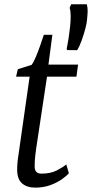

<svg xmlns="http://www.w3.org/2000/svg" viewBox="-20 -848 421 878"><path d="M145.5 -169.5Q143 -152 141.5 -138.8Q140 -125.5 139.2 -113Q138.5 -100.5 138.5 -85.5Q138.5 -70.5 146.2 -62.2Q154 -54 169.5 -54Q212 -54 240.5 -69Q269 -84 283 -96L295 -56Q284 -43 261.8 -27.5Q239.5 -12 209 -1Q178.5 10 141 10Q103 10 80.8 -9.5Q58.5 -29 58.5 -71.5Q58.5 -78.5 58.8 -86.2Q59 -94 59.8 -103Q60.5 -112 61.8 -121.2Q63 -130.5 64.5 -140L115.5 -497.5H53.5L61.5 -531.5L125 -551.5Q133.5 -563 144 -588Q154.5 -613 164.2 -640.8Q174 -668.5 180.5 -689H219.5L201.5 -552.5H337L329.5 -497.5H195ZM333 -618.5 287 -619 285 -625Q289.5 -646 293.5 -671.8Q297.5 -697.5 300.5 -725.5Q303.5 -754 303.2 -776.2Q303 -798.5 298.5 -812L305.5 -828.5H377Q381 -813.5 380.8 -797.5Q380.5 -781.5 378 -757.5Q377 -742.5 370 -716Q363 -689.5 353.2 -662.5Q343.5 -635.5 333 -618.5Z"/></svg>

Font: Merriweather 24pt Light
Style: Italic
Weight: 300
Italic angle: -7.8°
Version: Version 2.101